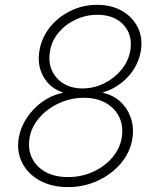

<svg xmlns="http://www.w3.org/2000/svg" viewBox="-20 -757 647 787"><path d="M258.5 9.9Q192.1 9.9 143.3 -16.9Q94.5 -43.7 71 -89.5Q47.6 -135.3 56.8 -191.4Q64.3 -235.1 89.8 -273.8Q115.4 -312.5 153.6 -339.8Q191.8 -367.2 235.8 -376.1V-378.9Q183.6 -396.3 157.3 -444.1Q131 -491.8 142 -551.5Q151.3 -604.4 185.5 -646.5Q219.8 -688.6 270.2 -712.9Q320.7 -737.2 378.2 -737.2Q436.8 -737.2 480.3 -712.2Q523.8 -687.1 544.9 -644.4Q566.1 -601.6 557.2 -547.9Q546.9 -487.9 504.1 -441.9Q461.3 -396 403.4 -378.9V-376.1Q445.3 -366.8 474.6 -339Q503.9 -311.1 516.9 -271.7Q529.8 -232.2 522.4 -187.5Q513.1 -131.7 475.1 -87Q437.1 -42.3 380.5 -16.2Q323.9 9.9 258.5 9.9ZM258.5 -31.2Q313.6 -31.2 361.2 -52.7Q408.7 -74.2 440.3 -111.2Q471.9 -148.1 479 -193.5Q486.5 -239.3 469.1 -276.3Q451.7 -313.2 414.2 -334.7Q376.8 -356.2 323.9 -356.2Q270.2 -356.2 221.9 -334Q173.7 -311.8 141 -274.1Q108.3 -236.5 100.9 -190Q93.8 -145.2 111.2 -109.2Q128.6 -73.2 166.5 -52.2Q204.5 -31.2 258.5 -31.2ZM318.2 -394.5Q364.7 -394.5 406.8 -415.3Q448.9 -436.1 477.8 -471.4Q506.7 -506.7 514.2 -549.7Q524.5 -613.6 486.5 -655Q448.5 -696.4 378.9 -696.4Q332 -696.4 290.1 -676.7Q248.2 -657 219.8 -623Q191.4 -589.1 184.7 -545.8Q177.6 -503.2 192.6 -468.9Q207.7 -434.7 240.4 -414.6Q273.1 -394.5 318.2 -394.5Z"/></svg>

Font: Inter Extra Light  BETA
Style: Italic
Weight: 200
Italic angle: 9.39999°
Designer: Rasmus Andersson
Foundry: rsms
Version: Version 3.011;git-f93a4a705